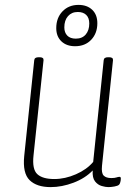

<svg xmlns="http://www.w3.org/2000/svg" viewBox="-20 -759 560 785"><path d="M187 6Q130 6 101 -22.5Q72 -51 79 -121L120 -513Q121 -525 138 -525H142Q159 -525 158 -513L117 -123Q111 -67 132.5 -47Q154 -27 202 -27Q246 -27 290.5 -46.5Q335 -66 361 -97L404 -513Q405 -525 422 -525H426Q443 -525 442 -513L397 -81Q394 -51 404 -41Q414 -31 435 -31Q449 -31 456 -33.5Q463 -36 469 -36Q474 -36 474 -29Q474 -22 472 -14.5Q470 -7 467 -4Q462 1 448 3.5Q434 6 423 6Q412 6 396 1.5Q380 -3 368.5 -17.5Q357 -32 359 -62Q328 -30 280.5 -12Q233 6 187 6ZM287 -570Q252 -570 231 -590Q210 -610 210 -644Q210 -686 235.5 -712.5Q261 -739 301 -739Q336 -739 357 -719Q378 -699 378 -664Q378 -623 353 -596.5Q328 -570 287 -570ZM290 -601Q316 -601 330.5 -618Q345 -635 345 -663Q345 -686 332.5 -698Q320 -710 298 -710Q273 -710 258 -693Q243 -676 243 -647Q243 -626 255 -613.5Q267 -601 290 -601Z"/></svg>

Font: Asap Semi Condensed Semi Condensed Thin
Style: Italic
Weight: 100
Width: 4
Italic angle: -6°
Designer: Pablo Cosgaya
Foundry: Omnibus-Type
Version: Version 3.001; ttfautohint (v1.8.4.7-5d5b)